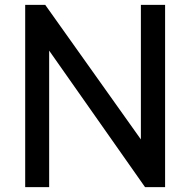

<svg xmlns="http://www.w3.org/2000/svg" viewBox="-20 -765 778 785"><path d="M83 -745H165L556 -195V-745H655V0H573L181 -558V0H83Z"/></svg>

Font: Evergrow Sans 
Style: Medium
Weight: 500
Foundry: 10Web
Version: Version 1.000